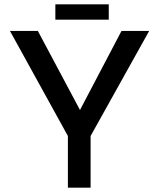

<svg xmlns="http://www.w3.org/2000/svg" viewBox="-20 -868 736 888"><path d="M294 -239 26 -725H155L366 -329L333 -327L542 -725H670L399 -239V0H294ZM236 -848H483V-777H236Z"/></svg>

Font: Reem Kufi
Style: Regular
Weight: 400
Designer: Khaled Hosny
Version: Version 1.6